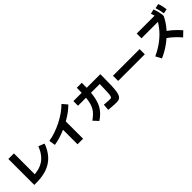

<svg xmlns="http://www.w3.org/2000/svg" viewBox="374 -2515 4251 4251"><g transform="rotate(-45 2500.0 -389.0)"><path d="M142 36V-776H316V1L209 -118Q329 -118 422.5 -140Q516 -162 588.5 -208.5Q661 -255 716 -329Q771 -403 813 -507L951 -448Q890 -284 789.5 -176Q689 -68 544.5 -16Q400 36 209 36Z M1067 -417Q1165 -432 1272 -468.5Q1379 -505 1483.5 -558Q1588 -611 1678.5 -674.5Q1769 -738 1835 -806L1934 -690Q1876 -631 1800.5 -575Q1725 -519 1637 -469Q1549 -419 1456 -378.5Q1363 -338 1270.5 -309.5Q1178 -281 1091 -268ZM1455 77V-498H1629V77Z M2722 34Q2693 34 2652.5 32Q2612 30 2566 26.5Q2520 23 2474 18L2487 -131Q2514 -128 2550.5 -125.5Q2587 -123 2620.5 -121Q2654 -119 2672 -119Q2691 -119 2703.5 -126Q2716 -133 2724 -157Q2732 -181 2736 -233Q2740 -285 2742.5 -375Q2745 -465 2748 -604L2832 -519H2066V-664H2909V-588Q2909 -428 2905 -317.5Q2901 -207 2889.5 -137.5Q2878 -68 2857.5 -31Q2837 6 2803.5 20Q2770 34 2722 34ZM2056 -60Q2123 -107 2170.5 -154Q2218 -201 2249 -258.5Q2280 -316 2297 -392Q2314 -468 2321 -572.5Q2328 -677 2328 -819H2485Q2485 -665 2475.5 -547Q2466 -429 2444 -338.5Q2422 -248 2385 -178.5Q2348 -109 2293 -53Q2238 3 2162 54Z M3083 -279V-441H3917V-279Z M4048 -82Q4187 -146 4301 -228Q4415 -310 4503 -408.5Q4591 -507 4651 -619L4700 -581H4115V-730H4785L4812 -632V-581Q4749 -448 4645 -328Q4541 -208 4407.5 -109.5Q4274 -11 4121 55ZM4781 58Q4725 -8 4669.5 -61.5Q4614 -115 4555 -160Q4496 -205 4429 -245L4536 -360Q4633 -303 4722.5 -226.5Q4812 -150 4896 -53ZM4703 -609Q4693 -667 4680 -716.5Q4667 -766 4647 -818L4757 -844Q4776 -793 4789 -742Q4802 -691 4812 -632ZM4857 -622Q4849 -681 4837 -730Q4825 -779 4806 -832L4913 -855Q4933 -804 4945 -752.5Q4957 -701 4964 -642Z"/></g></svg>

Font: M PLUS 2 ExtraBold
Style: Regular
Weight: 800
Version: Version 1.001